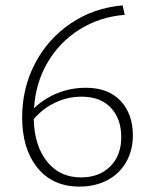

<svg xmlns="http://www.w3.org/2000/svg" viewBox="-20 -685 566 711"><path d="M472 -184Q472 -128 447 -84.5Q422 -41 377 -17.5Q332 6 274 6Q175 6 118.5 -64Q62 -134 62 -250Q62 -359 110 -450.5Q158 -542 243 -599Q328 -656 434 -665L442 -630Q351 -623 276.5 -577Q202 -531 157 -455Q112 -379 106 -284Q143 -320 192.5 -340Q242 -360 298 -360Q381 -360 426.5 -311.5Q472 -263 472 -184ZM429 -177Q429 -245 390.5 -286Q352 -327 282 -327Q232 -327 185.5 -305.5Q139 -284 105 -244Q107 -146 154 -87Q201 -28 280 -28Q347 -28 388 -68.5Q429 -109 429 -177Z"/></svg>

Font: Ysabeau Infant Light
Style: Regular
Weight: 300
Designer: Christian Thalmann (Catharsis Fonts)
Version: Version 0.003